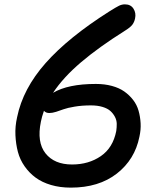

<svg xmlns="http://www.w3.org/2000/svg" viewBox="-20 -797 740 887"><path d="M307.1 69.8Q257.3 69.8 215.8 57.6Q174.3 45.4 144.8 23.7Q115.2 2 93.8 -28.6Q72.3 -59.1 62.7 -95.2Q53.2 -131.3 51.3 -172.1Q49.3 -212.9 59.1 -255.9Q85.9 -387.2 190.7 -505.6Q295.4 -624 484.9 -744.1Q517.6 -764.6 530.5 -770.8Q543.5 -776.9 557.1 -776.9Q584 -776.9 596.7 -756.8Q609.4 -736.8 604 -711.9Q600.6 -694.8 591.1 -682.4Q581.5 -669.9 555.2 -653.8Q436.5 -579.1 354.5 -509.5Q272.5 -439.9 225.1 -368.2Q293.9 -409.2 422.9 -409.2Q463.4 -409.2 496.8 -400.1Q530.3 -391.1 554 -374.5Q577.6 -357.9 595 -335.4Q612.3 -313 620.1 -285.6Q627.9 -258.3 629.6 -227.8Q631.3 -197.3 624 -165Q603 -60.1 519.8 4.9Q436.5 69.8 307.1 69.8ZM168.9 -234.9Q149.4 -140.1 190.2 -88.6Q231 -37.1 313 -37.1Q389.6 -37.1 445.8 -75.7Q502 -114.3 517.1 -191.9Q519.5 -208.5 519.3 -225.1Q519 -241.7 511 -257.1Q502.9 -272.5 490 -284.2Q477.1 -295.9 453.9 -303Q430.7 -310.1 399.9 -310.1Q358.9 -310.1 325.2 -304.4Q291.5 -298.8 274.4 -292.5Q257.3 -286.1 239.5 -280.5Q221.7 -274.9 208 -274.9Q191.4 -274.9 183.1 -285.2Q172.9 -256.3 168.9 -234.9Z"/></svg>

Font: Shantell Sans Irregular
Style: Italic
Weight: 500
Italic angle: -11.31°
Designer: Stephen Nixon, Anya Danilova, Shantell Martin
Foundry: Arrow Type
Version: Version 1.006;[9816181b4]